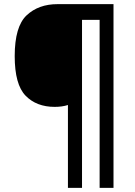

<svg xmlns="http://www.w3.org/2000/svg" viewBox="-20 -780 653 927"><path d="M528 127V-760H258Q166 -760 108.5 -706Q51 -652 51 -509Q51 -372 103.5 -318Q156 -264 244 -264Q280 -264 308 -273V127H376V-684H461V127Z"/></svg>

Font: Noto Sans Display Medium
Style: Regular
Weight: 500
Designer: Monotype Design Team
Foundry: Monotype Imaging Inc.
Version: Version 1.900